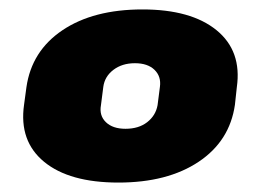

<svg xmlns="http://www.w3.org/2000/svg" viewBox="-20 -739 553 407"><path d="M231 -352Q127 -352 73.5 -396Q20 -440 31 -517L36 -554Q47 -631 112.5 -675Q178 -719 282 -719Q385 -719 439 -675Q493 -631 482 -554L478 -517Q467 -440 401 -396Q335 -352 231 -352ZM246 -466Q274 -466 292 -480Q310 -494 314 -516L319 -555Q322 -577 307.5 -591Q293 -605 266 -605Q239 -605 220.5 -591Q202 -577 199 -555L194 -516Q190 -494 204.5 -480Q219 -466 246 -466Z"/></svg>

Font: Pathway Extreme 8pt Thin 12pt Black
Style: Italic
Weight: 900
Italic angle: -8°
Version: Version 1.001;gftools[0.9.26]